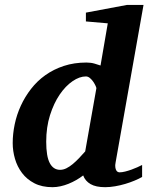

<svg xmlns="http://www.w3.org/2000/svg" viewBox="-20 -757 610 789"><path d="M376 -394Q376.5 -396 373 -403.8Q369.6 -411.6 363.8 -420.4Q357.9 -429.2 349.9 -436Q341.8 -442.9 333 -442.9Q306.6 -442.9 278.1 -423.3Q249.5 -403.8 225.3 -368.4Q201.2 -333 185.5 -283.7Q169.9 -234.4 169.9 -174.8Q169.9 -114.3 184.6 -86.7Q199.2 -59.1 227.1 -59.1Q239.7 -59.1 252.7 -65.4Q265.6 -71.8 278.6 -82.5Q291.5 -93.3 304.4 -106.7Q317.4 -120.1 330.1 -134.8ZM455.1 -89.8Q452.6 -77.6 453.9 -69.6Q455.1 -61.5 457.8 -56.9Q460.4 -52.2 464.4 -50.5Q468.3 -48.8 471.2 -48.8Q481.4 -48.8 494.1 -52Q506.8 -55.2 519.8 -59.8Q532.7 -64.5 544.2 -69.6Q555.7 -74.7 564 -79.1V-29.8Q551.3 -22.5 533.2 -14.9Q515.1 -7.3 494.6 -1.2Q474.1 4.9 452.9 8.5Q431.6 12.2 412.1 12.2Q374 12.2 352.1 -0.5Q330.1 -13.2 321.8 -36.1Q308.6 -25.9 293.2 -17.1Q277.8 -8.3 261.5 -1.7Q245.1 4.9 228.5 8.5Q211.9 12.2 195.8 12.2Q152.3 12.2 121.3 -3.9Q90.3 -20 70.6 -46.1Q50.8 -72.3 41.5 -104.5Q32.2 -136.7 32.2 -168.9Q32.2 -207 40.5 -246.6Q48.8 -286.1 65.7 -322.8Q82.5 -359.4 107.7 -391.8Q132.8 -424.3 166.5 -448.2Q200.2 -472.2 242.4 -486.1Q284.7 -500 335 -500Q353.5 -500 368.4 -495.6Q383.3 -491.2 393.1 -487.8L422.9 -661.1L333 -668.9V-705.1L502 -736.8H569.8Z"/></svg>

Font: Charis SIL Viet
Style: Bold Italic
Weight: 700
Italic angle: -11°
Foundry: SIL International
Version: Version 5.000